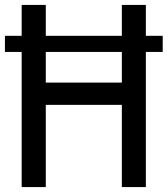

<svg xmlns="http://www.w3.org/2000/svg" viewBox="-21 -760 681 780"><path d="M67 0V-549H-1V-614.5H67V-740H165V-614.5H474V-740H571.5V-614.5H640V-549H571.5V0H474V-334H165V0ZM165 -424.5H474V-549H165Z"/></svg>

Font: Encode Sans Condensed Condensed Medium
Style: Regular
Weight: 500
Width: 3
Designer: Multiple Designers
Foundry: Impallari Type
Version: Version 3.000; ttfautohint (v1.8.3) -l 8 -r 50 -G 200 -x 14 